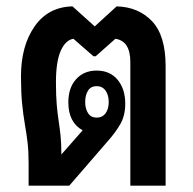

<svg xmlns="http://www.w3.org/2000/svg" viewBox="-20 -584 608 604"><path d="M70 0V-72Q70 -109 66.5 -137.5Q63 -166 58 -194.5Q53 -223 49.5 -258.5Q46 -294 46 -344Q46 -439 88.5 -500.5Q131 -562 208 -564L278 -501L347 -564Q416 -562 458.5 -517Q501 -472 501 -376V0H390V-389Q390 -455 343 -462L281 -407H274L211 -462Q186 -458 171 -424Q156 -390 156 -325Q156 -283 158.5 -254.5Q161 -226 164.5 -203.5Q168 -181 170.5 -157Q173 -133 173 -102V-98L240 -174Q195 -199 195 -262Q195 -308 219.5 -335Q244 -362 284 -362Q326 -362 350 -333Q374 -304 374 -258Q374 -221 359 -194.5Q344 -168 320 -141L198 0ZM284 -214Q302 -214 312 -227.5Q322 -241 322 -263Q322 -285 312 -299Q302 -313 284 -313Q266 -313 257 -299Q248 -285 248 -263Q248 -242 257 -228Q266 -214 284 -214Z"/></svg>

Font: Noto Sans Thai Looped Condensed SemiBold
Style: Regular
Weight: 600
Width: 3
Designer: Sasikarn Vongin, Ben Mitchell
Foundry: The Fontpad Ltd
Version: Version 1.001; ttfautohint (v1.8.4.7-5d5b)